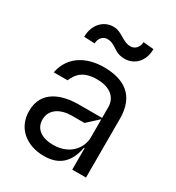

<svg xmlns="http://www.w3.org/2000/svg" viewBox="-186 -886 932 1014"><g transform="rotate(30 280.0 -379.0)"><path d="M170.5 -636.4C170.5 -666.2 190.3 -690.3 217.3 -690.3C271.3 -690.3 281.2 -644.9 346.6 -644.9C407.7 -644.9 454.5 -691.8 454.5 -765.6L390.6 -771.3C390.6 -741.5 369.3 -717.3 342.3 -717.3C291.2 -717.3 267 -762.8 213.1 -762.8C152 -762.8 105.1 -711.6 105.1 -639.2ZM235.1 12.8C329.9 12.8 379.6 -38.4 397 -130.7H401.3V0H485.1V-359.4C485.1 -500.7 398.8 -552.6 277 -552.6C182.9 -552.6 82.7 -512.4 59.7 -396.3H144.2C161.9 -438.9 191.4 -478.7 277 -478.7C359.7 -478.7 401.3 -437.5 401.3 -380.7V-315.3H260.7C158.4 -315.3 48.7 -279.8 49 -154.8C48.7 -48.3 131 12.8 235.1 12.8ZM247.9 -62.5C180.8 -62.5 132.5 -92.3 132.8 -150.6C132.5 -214.5 190 -245.7 256.4 -245.7H333.8L401.3 -307.5V-197.4C401.3 -129.3 346.9 -62.5 247.9 -62.5Z"/></g></svg>

Font: Riot Sans 2.0
Style: Regular
Weight: 400
Designer: Rasmus Andersson
Foundry: rsms
Version: Version 3.006;hotconv 1.0.109;makeotfexe 2.5.65596